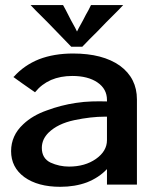

<svg xmlns="http://www.w3.org/2000/svg" viewBox="-20 -720 596 751"><path d="M34.2 -419.9Q34.2 -419.9 33.2 -419.9Q32.2 -418.9 32.2 -418.9Q32.2 -418.9 43 -411.1Q52.7 -404.3 67.4 -393.6Q84 -381.8 99.6 -371.1Q115.2 -360.4 115.2 -360.4Q115.2 -360.4 116.2 -359.4Q117.2 -359.4 117.2 -359.4Q117.2 -359.4 117.2 -359.4Q118.2 -360.4 118.2 -360.4Q142.6 -390.6 179.7 -407.2Q216.8 -422.9 262.7 -422.9Q324.2 -422.9 361.3 -397.5Q398.4 -372.1 398.4 -329.1Q398.4 -329.1 398.4 -326.2Q398.4 -323.2 398.4 -323.2Q370.1 -324.2 338.9 -323.2Q308.6 -322.3 276.4 -317.4Q217.8 -308.6 163.1 -288.1Q107.4 -268.6 71.3 -234.4Q46.9 -211.9 35.2 -185.5Q23.4 -159.2 23.4 -128.9Q23.4 -65.4 75.2 -27.3Q127.9 10.7 215.8 10.7Q273.4 10.7 320.3 -6.8Q367.2 -25.4 398.4 -58.6Q398.4 -58.6 398.4 -28.3Q398.4 2 398.4 2Q398.4 2 419.9 2Q441.4 2 465.8 2Q485.4 2 501 2Q515.6 2 515.6 2Q515.6 2 515.6 -41Q515.6 -84 515.6 -139.6Q515.6 -183.6 515.6 -227.5Q515.6 -270.5 515.6 -298.8Q515.6 -313.5 515.6 -322.3Q515.6 -331.1 515.6 -331.1Q515.6 -414.1 449.2 -462.9Q381.8 -510.7 265.6 -510.7Q191.4 -510.7 132.8 -488.3Q74.2 -464.8 34.2 -419.9ZM398.4 -171.9Q398.4 -128.9 355.5 -98.6Q312.5 -68.4 250 -68.4Q211.9 -68.4 177.7 -84Q143.6 -100.6 143.6 -141.6Q143.6 -158.2 150.4 -173.8Q157.2 -188.5 169.9 -201.2Q206.1 -236.3 270.5 -250Q335.9 -263.7 390.6 -263.7Q393.6 -263.7 394.5 -263.7Q396.5 -263.7 398.4 -263.7Q398.4 -263.7 398.4 -217.8Q398.4 -171.9 398.4 -171.9ZM258.8 -537.1Q258.8 -537.1 280.3 -537.1Q301.8 -537.1 301.8 -537.1Q301.8 -537.1 331.1 -567.4Q361.3 -596.7 393.6 -630.9Q420.9 -658.2 441.4 -678.7Q461.9 -700.2 461.9 -700.2Q461.9 -700.2 445.3 -700.2Q429.7 -700.2 408.2 -700.2Q382.8 -700.2 359.4 -700.2Q335.9 -700.2 335.9 -700.2Q335.9 -700.2 326.2 -680.7Q315.4 -662.1 304.7 -640.6Q294.9 -623 288.1 -610.4Q281.2 -596.7 281.2 -596.7Q281.2 -596.7 274.4 -610.4Q267.6 -623 257.8 -640.6Q247.1 -662.1 237.3 -680.7Q226.6 -700.2 226.6 -700.2Q226.6 -700.2 210.9 -700.2Q194.3 -700.2 172.9 -700.2Q147.5 -700.2 124 -700.2Q99.6 -700.2 99.6 -700.2Q99.6 -700.2 120.1 -678.7Q140.6 -658.2 168 -630.9Q200.2 -597.7 229.5 -567.4Q258.8 -537.1 258.8 -537.1Q258.8 -537.1 258.8 -537.1Q258.8 -537.1 258.8 -537.1Z"/></svg>

Font: umazing
Style: Display
Weight: 400
Designer: umazing